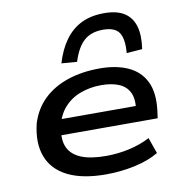

<svg xmlns="http://www.w3.org/2000/svg" viewBox="-85 -852 902 941"><g transform="rotate(-10 365.5 -381.0)"><path d="M369 9Q250 9 177 -28Q104 -65 78.5 -134Q53 -203 76 -297Q98 -367 146.5 -413.5Q195 -460 266.5 -484Q338 -508 426 -508Q508 -508 566.5 -481.5Q625 -455 652.5 -399.5Q680 -344 669 -255L664 -218H158L170 -296H594L566 -272Q575 -328 559.5 -361.5Q544 -395 508 -410.5Q472 -426 419 -426Q363 -426 314 -407.5Q265 -389 232 -350.5Q199 -312 189 -254V-253Q178 -195 195.5 -157Q213 -119 259.5 -99.5Q306 -80 384 -80Q442 -80 498.5 -92.5Q555 -105 603 -130L631 -51Q581 -21 510.5 -6Q440 9 369 9ZM323 -559 246 -565Q266 -632 299.5 -678Q333 -724 381 -747.5Q429 -771 494 -771Q558 -771 595 -747Q632 -723 645 -677.5Q658 -632 648 -565L570 -559Q576 -629 555 -660.5Q534 -692 475 -692Q416 -692 380.5 -660.5Q345 -629 323 -559Z"/></g></svg>

Font: Nunito Sans 7pt Expanded SemiBold
Style: Italic
Weight: 600
Width: 7
Italic angle: -9°
Designer: Vernon Adams
Foundry: Vernon Adams
Version: Version 3.101;gftools[0.9.27]